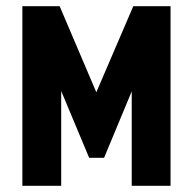

<svg xmlns="http://www.w3.org/2000/svg" viewBox="-20 -598 622 618"><path d="M52 0V-578H172L290 -301L409 -578H529V0H404V-304L315 -90H267L177 -305V0Z"/></svg>

Font: Oswald
Style: Bold
Weight: 700
Designer: Vernon Adams
Foundry: Vernon Adams
Version: Version 4.103;gftools[0.9.33.dev8+g029e19f]